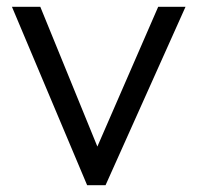

<svg xmlns="http://www.w3.org/2000/svg" viewBox="-20 -542 578 562"><path d="M235 0 15 -522H98L265 -113L443 -522H523L289 0Z"/></svg>

Font: Mach Light
Style: Regular
Weight: 300
Version: Version 1.002